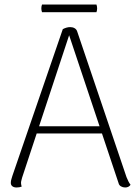

<svg xmlns="http://www.w3.org/2000/svg" viewBox="-20 -821 610 850"><path d="M291 -701Q302 -701 310.5 -696Q319 -691 322 -681L540 -37Q544 -27 548.5 -18Q553 -9 558 -3Q554 3 548 6Q542 9 534 9Q524 9 515.5 4Q507 -1 505 -10L280 -683H292L78 -35Q77 -30 75 -23.5Q73 -17 73 -11Q73 -7 74 -2.5Q75 2 76 5Q71 7 65.5 8Q60 9 53 9Q41 9 34 3Q27 -3 28 -14Q28 -20 30.5 -28Q33 -36 35 -43L258 -692Q275 -701 291 -701ZM136 -262H444V-230H136ZM166 -801H407Q413 -784 407 -767H166Q160 -784 166 -801Z"/></svg>

Font: Arima ExtraLight
Style: Regular
Weight: 250
Designer: Joana Correia and Natanael Gama
Foundry: NDISCOVER
Version: Version 1.101;gftools[0.9.23]